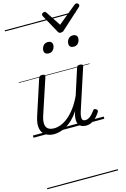

<svg xmlns="http://www.w3.org/2000/svg" viewBox="-209 -1134 1110 1692"><g transform="rotate(-15 346.0 -288.0)"><path d="M186 17Q139 17 107 -4.5Q75 -26 67 -68.5Q59 -111 80 -175L184 -494Q189 -506 195 -510.5Q201 -515 215 -515Q232 -515 238 -509Q244 -503 240 -491L133 -167Q119 -125 121 -94.5Q123 -64 142.5 -48.5Q162 -33 200 -33Q228 -33 260.5 -45.5Q293 -58 327 -85.5Q361 -113 393.5 -156.5Q426 -200 455 -262L530 -495Q534 -508 540 -512Q546 -516 559 -516Q576 -516 582.5 -510.5Q589 -505 585 -493L461 -113Q453 -87 452 -68Q451 -49 459 -40Q467 -31 483 -31Q499 -31 515 -40.5Q531 -50 544.5 -64.5Q558 -79 568 -93Q572 -101 579 -104Q586 -107 597 -100Q608 -94 609 -86.5Q610 -79 605 -71Q593 -51 574.5 -31Q556 -11 531.5 3Q507 17 476 17Q452 17 435.5 9Q419 1 410 -13.5Q401 -28 400 -49Q399 -70 404 -97L415 -132Q387 -90 357 -61Q327 -32 296.5 -15Q266 2 238 9.5Q210 17 186 17ZM322 -683Q305 -683 293.5 -692Q282 -701 282 -719Q282 -743 297 -762.5Q312 -782 340 -782Q357 -782 368.5 -773Q380 -764 380 -745Q380 -722 365 -702.5Q350 -683 322 -683ZM551 -683Q533 -683 521.5 -692Q510 -701 510 -719Q510 -743 525 -762.5Q540 -782 568 -782Q585 -782 596.5 -773Q608 -764 608 -745Q608 -722 593.5 -702.5Q579 -683 551 -683ZM670 -1046Q678 -1046 685 -1039.5Q692 -1033 692 -1025Q692 -1019 689.5 -1015.5Q687 -1012 683 -1008L503 -845Q495 -837 487.5 -834.5Q480 -832 472 -832Q465 -832 459 -835Q453 -838 448 -847L358 -1010Q356 -1014 354.5 -1018Q353 -1022 353 -1026Q353 -1035 362 -1040.5Q371 -1046 377 -1046Q384 -1046 388 -1043.5Q392 -1041 395 -1036L484 -901L649 -1036Q656 -1041 660 -1043.5Q664 -1046 670 -1046ZM0 460H646V470H0ZM0 -20H646V0H0ZM0 -505H646V-500H0ZM0 -980H646V-970H0Z"/></g></svg>

Font: Playwrite NO Guides
Style: Regular
Weight: 400
Designer: Veronika Burian, José Scaglione
Foundry: TypeTogether
Version: Version 1.003